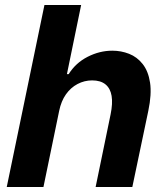

<svg xmlns="http://www.w3.org/2000/svg" viewBox="-20 -749 658 769"><path d="M7 0 158 -729H305L248 -452H255Q283 -497 331 -521.5Q379 -546 430 -546Q465 -546 497 -533.5Q529 -521 551.5 -492.5Q574 -464 581 -418Q588 -372 574 -305L510 0H363L423 -291Q432 -335 427 -365Q422 -395 402.5 -411Q383 -427 349 -427Q318 -427 290.5 -412.5Q263 -398 244 -371Q225 -344 217 -305L154 0Z"/></svg>

Font: Mona Sans ExtraLight
Style: Bold Italic
Weight: 700
Italic angle: -11.6951°
Version: Version 2.000